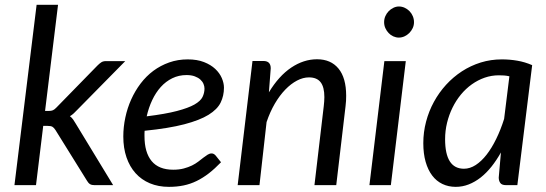

<svg xmlns="http://www.w3.org/2000/svg" viewBox="-20 -756 2230 784"><path d="M217 -736.5 164 -303H179.5Q189.5 -303 196 -305.8Q202.5 -308.5 210.5 -317L378 -488.5Q386 -496.5 393.5 -501.5Q401 -506.5 413 -506.5H491.5L296 -308Q288.5 -300 281.2 -293.2Q274 -286.5 265.5 -281.5Q273.5 -275.5 279 -267.5Q284.5 -259.5 290 -250L442 0H365.5Q354.5 0 347.8 -4Q341 -8 335.5 -17.5L206.5 -225Q200 -235 193.8 -238.5Q187.5 -242 173.5 -242H156.5L127 0H39L129.5 -736.5Z M894.5 -398Q894.5 -365 881 -337.2Q867.5 -309.5 831.5 -287.2Q795.5 -265 732.5 -248.5Q669.5 -232 570.5 -222Q570 -216.5 570 -211V-200.5Q570 -133.5 599.2 -98.2Q628.5 -63 687.5 -63Q711.5 -63 730.2 -68Q749 -73 763.8 -80.2Q778.5 -87.5 789.8 -96.2Q801 -105 810.5 -112.2Q820 -119.5 828 -124.5Q836 -129.5 844 -129.5Q853 -129.5 860.5 -121L882.5 -93.5Q857 -67 832.8 -48.2Q808.5 -29.5 783 -17Q757.5 -4.5 729.8 1.2Q702 7 670 7Q626.5 7 592 -7.5Q557.5 -22 533.5 -48.8Q509.5 -75.5 496.5 -113.5Q483.5 -151.5 483.5 -198.5Q483.5 -237.5 491.8 -276.2Q500 -315 515.8 -350Q531.5 -385 554.2 -415Q577 -445 606.2 -466.8Q635.5 -488.5 670.8 -501Q706 -513.5 746.5 -513.5Q785 -513.5 813 -502.5Q841 -491.5 859 -474.5Q877 -457.5 885.8 -437Q894.5 -416.5 894.5 -398ZM741.5 -449.5Q710 -449.5 683.5 -436.5Q657 -423.5 636.5 -400.8Q616 -378 601.5 -347.2Q587 -316.5 579 -281Q656 -290.5 702.5 -302.8Q749 -315 774 -329.2Q799 -343.5 807 -360Q815 -376.5 815 -394.5Q815 -403.5 811 -413.2Q807 -423 798.2 -431Q789.5 -439 775.5 -444.2Q761.5 -449.5 741.5 -449.5Z M950.5 0 1011 -507H1055.5Q1085.5 -507 1085.5 -477L1078 -379Q1118.5 -446 1169.2 -480Q1220 -514 1274.5 -514Q1331 -514 1362.2 -476Q1393.5 -438 1393.5 -365Q1393.5 -355 1393 -344.5Q1392.5 -334 1391 -322.5L1353 0H1264L1302 -322.5Q1303 -332.5 1303.8 -341.8Q1304.5 -351 1304.5 -359.5Q1304.5 -400.5 1289.2 -420.2Q1274 -440 1241.5 -440Q1217.5 -440 1192.8 -427Q1168 -414 1145 -390.2Q1122 -366.5 1102.2 -332.8Q1082.5 -299 1068.5 -257.5L1039.5 0Z M1637 -506.5 1576 0H1488.5L1549.5 -506.5ZM1670.5 -665.5Q1670.5 -652.5 1665.2 -641.2Q1660 -630 1651.2 -621.2Q1642.5 -612.5 1631.5 -607.5Q1620.5 -602.5 1608.5 -602.5Q1597 -602.5 1586 -607.5Q1575 -612.5 1566.8 -621.2Q1558.5 -630 1553.5 -641.2Q1548.5 -652.5 1548.5 -665.5Q1548.5 -678.5 1553.5 -690Q1558.5 -701.5 1567 -710.2Q1575.5 -719 1586.5 -724.2Q1597.5 -729.5 1609 -729.5Q1621 -729.5 1632 -724.5Q1643 -719.5 1651.8 -710.8Q1660.5 -702 1665.5 -690.2Q1670.5 -678.5 1670.5 -665.5Z M2092.5 0H2046.5Q2029 0 2022.8 -9Q2016.5 -18 2016.5 -31L2025.5 -133.5Q2007.5 -101.5 1986.8 -75.5Q1966 -49.5 1942.8 -31.2Q1919.5 -13 1894 -3Q1868.5 7 1841 7Q1811 7 1786.5 -4.8Q1762 -16.5 1744.8 -39.2Q1727.5 -62 1718 -95.2Q1708.5 -128.5 1708.5 -171.5Q1708.5 -216.5 1719.8 -259.2Q1731 -302 1751.8 -340Q1772.5 -378 1801.5 -409.8Q1830.5 -441.5 1866.2 -464.8Q1902 -488 1943 -500.8Q1984 -513.5 2029 -513.5Q2061.5 -513.5 2092.2 -508.2Q2123 -503 2153 -490ZM1874.5 -67Q1899 -67 1922.5 -82.2Q1946 -97.5 1967 -124.5Q1988 -151.5 2006.2 -188.8Q2024.5 -226 2038.5 -270.5L2060 -444.5Q2049 -447 2038.2 -447.8Q2027.5 -448.5 2017 -448.5Q1987 -448.5 1959 -438.8Q1931 -429 1906.5 -411.5Q1882 -394 1862 -369.8Q1842 -345.5 1827.8 -316.5Q1813.5 -287.5 1805.5 -254.8Q1797.5 -222 1797.5 -187.5Q1797.5 -67 1874.5 -67Z"/></svg>

Font: Lato TR
Style: Italic
Weight: 400
Italic angle: -12°
Designer: Lukasz Dziedzic
Foundry: tyPoland Lukasz Dziedzic
Version: Version 1.104 2013